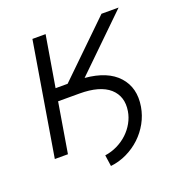

<svg xmlns="http://www.w3.org/2000/svg" viewBox="-122 -648 814 869"><g transform="rotate(-20 285.5 -214.0)"><path d="M128.6 -545.5H192.1L150.9 -300.1H208.8L461.3 -545.5H543.7L290.1 -298.7Q398.1 -289.4 448.9 -233Q500 -176.5 485.4 -89.1Q478.7 -49.4 459.2 -14Q439.6 21.3 410.5 48.7Q381.4 76 344.5 93.9Q307.5 111.9 266 116.5L258.2 62.5Q290.1 57.9 318.2 44Q346.2 30.2 367.9 9.8Q389.6 -10.7 403.9 -36.4Q418.3 -62.1 422.9 -90.6Q433.9 -158.7 388.5 -199.6Q342.3 -240.4 244 -240.4H141.3L101.2 0H38Z"/></g></svg>

Font: Inter P Light
Style: Italic
Weight: 300
Italic angle: 9.39999°
Designer: Rasmus Andersson
Foundry: rsms
Version: Version 3.018;git-588b23468